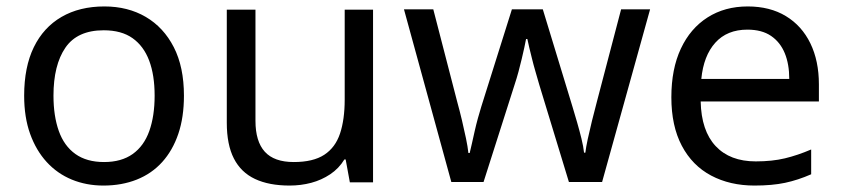

<svg xmlns="http://www.w3.org/2000/svg" viewBox="-20 -566 2613 596"><path d="M551 -269Q551 -202 533.5 -150.5Q516 -99 483.5 -63Q451 -27 404.5 -8.5Q358 10 301 10Q248 10 203 -8.5Q158 -27 125 -63Q92 -99 73.5 -150.5Q55 -202 55 -269Q55 -358 85 -419.5Q115 -481 171 -513.5Q227 -546 304 -546Q377 -546 432.5 -513.5Q488 -481 519.5 -419.5Q551 -358 551 -269ZM146 -269Q146 -206 162.5 -159.5Q179 -113 214 -88Q249 -63 303 -63Q357 -63 392 -88Q427 -113 443.5 -159.5Q460 -206 460 -269Q460 -333 443 -378Q426 -423 391.5 -447.5Q357 -472 302 -472Q220 -472 183 -418Q146 -364 146 -269Z M1138 -536V0H1066L1053 -71H1049Q1032 -43 1005 -25Q978 -7 946 1.5Q914 10 879 10Q815 10 771.5 -10.5Q728 -31 706 -74Q684 -117 684 -185V-536H773V-191Q773 -127 802 -95Q831 -63 892 -63Q952 -63 986.5 -85.5Q1021 -108 1035.5 -151.5Q1050 -195 1050 -257V-536Z M1654 -303Q1648 -324 1642 -344.5Q1636 -365 1631.5 -383.5Q1627 -402 1623 -418Q1619 -434 1617 -445H1613Q1611 -434 1607.5 -418Q1604 -402 1599.5 -383Q1595 -364 1589.5 -343.5Q1584 -323 1577 -302L1481 -1H1381L1234 -537H1325L1399 -251Q1407 -222 1414 -192.5Q1421 -163 1426.5 -136.5Q1432 -110 1434 -91H1438Q1441 -103 1445 -121Q1449 -139 1453.5 -159Q1458 -179 1463.5 -199Q1469 -219 1474 -235L1569 -537H1665L1757 -235Q1764 -212 1771.5 -186Q1779 -160 1785 -135.5Q1791 -111 1793 -92H1797Q1799 -109 1804.5 -134.5Q1810 -160 1817.5 -190.5Q1825 -221 1833 -251L1908 -537H1998L1849 -1H1746Z M2301 -546Q2370 -546 2419.5 -516Q2469 -486 2495.5 -431.5Q2522 -377 2522 -304V-251H2155Q2157 -160 2201.5 -112.5Q2246 -65 2326 -65Q2377 -65 2416.5 -74.5Q2456 -84 2498 -102V-25Q2457 -7 2417 1.5Q2377 10 2322 10Q2246 10 2187.5 -21Q2129 -52 2096.5 -113.5Q2064 -175 2064 -264Q2064 -352 2093.5 -415Q2123 -478 2176.5 -512Q2230 -546 2301 -546ZM2300 -474Q2237 -474 2200.5 -433.5Q2164 -393 2157 -321H2430Q2430 -367 2416 -401Q2402 -435 2373.5 -454.5Q2345 -474 2300 -474Z"/></svg>

Font: lbangla85
Style: Book
Weight: 400
Designer: Jelle Bosma - Monotype Design Team
Foundry: Monotype Imaging Inc.
Version: Version 2.003